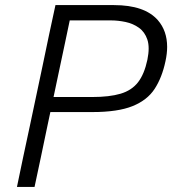

<svg xmlns="http://www.w3.org/2000/svg" viewBox="-20 -733 676 753"><path d="M46.5 0Q59 -60 70.5 -115Q82.5 -170.5 96.5 -236.5L146.5 -472.5Q160.5 -540.5 172.5 -597Q184.5 -653.5 197.5 -713H427Q547 -713 599 -654Q635.5 -612 635.5 -549Q635.5 -523 629 -493Q615.5 -429 586.5 -384.5Q557.5 -340 499.8 -316.8Q442 -293.5 342.5 -293.5H177.5L165.5 -237Q151.5 -170.5 140 -115Q128 -59.5 115.5 0ZM414.5 -653H253.5Q244 -607.5 234.5 -562.5Q225 -517.5 214 -466L190 -352.5H341Q409.5 -352.5 453 -365.5Q496.5 -378.5 521.2 -410.2Q546 -442 558 -498.5Q563 -523 563 -542.5Q563 -562.5 558 -577.5Q548 -607.5 525 -624Q502 -640.5 472.5 -646.8Q443 -653 414.5 -653Z"/></svg>

Font: Heraclito Light
Style: Italic
Weight: 300
Italic angle: -12°
Designer: Kostas Bartsokas (font) & Cristiano Sobral (main changes)
Foundry: Kostas Bartsokas (font) & Cristiano Sobral (main changes)
Version: Version 1.00;July 8, 2020;FontCreator 13.0.0.2655 64-bit